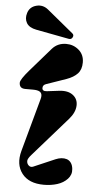

<svg xmlns="http://www.w3.org/2000/svg" viewBox="-64 -1012 557 1066"><g transform="rotate(5 214.5 -479.5)"><path d="M289.1 -804.2 106 -838.9Q65.4 -846.7 51.3 -871.1Q37.1 -895.5 46.9 -926.8Q57.6 -961.9 94.2 -971.4Q130.9 -981 161.1 -956.1L307.1 -835.9Q317.4 -827.6 310.8 -814.5Q304.2 -801.3 289.1 -804.2ZM40 -538.1Q40 -555.7 86.9 -609.9L200.2 -740.2Q230.5 -774.9 278.8 -774.9Q319.3 -774.9 349.1 -749Q378.9 -723.1 378.9 -680.2Q378.9 -640.6 357.7 -617.9Q336.4 -595.2 296.9 -581.1L187 -543Q168 -537.1 168 -520Q168 -501 193.8 -503.9L262.2 -512.2Q311 -518.1 339.1 -496.3Q367.2 -474.6 365.2 -437.3Q363.3 -399.9 331.1 -362.8L140.1 -145Q119.1 -121.6 119.1 -108.9Q119.1 -93.3 130.1 -83.7Q141.1 -74.2 154.8 -80.1L274.9 -131.8Q291 -138.7 306.9 -140.4Q322.8 -142.1 336.9 -137.7Q351.1 -133.3 360.6 -120.1Q370.1 -106.9 372.1 -85.9Q375.5 -54.2 353.5 -30.5Q331.5 -6.8 296.9 4.2Q262.2 15.1 222.2 15.1Q138.2 15.1 99.9 -34.9Q61.5 -85 82 -161.1L163.1 -457Q166 -467.3 166 -475.1Q166 -491.7 153.8 -498.8Q141.6 -505.9 116.2 -505.9H73.2Q40 -505.9 40 -538.1Z"/></g></svg>

Font: Pilowlava
Style: Regular
Weight: 400
Designer: Anton Moglia, Jérémy Landes, Maksym Kobuzan (Cyrillic), Velvetyne Type Foundry
Foundry: Anton Moglia, Jérémy Landes, Velvetyne Type Foundry
Version: Version 1.001;hotconv 1.0.109;makeotfexe 2.5.65596